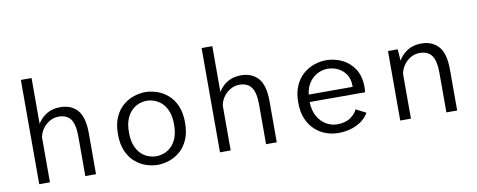

<svg xmlns="http://www.w3.org/2000/svg" viewBox="-65 -1050 3379 1360"><g transform="rotate(-10 1625.0 -369.5)"><path d="M126 0V-750H203V-420Q226 -460 267.2 -485.8Q308.5 -511.5 366 -511.5Q444.5 -511.5 489.5 -461.2Q534.5 -411 534.5 -295.5V0H457.5V-284Q457.5 -371.5 429.8 -409.5Q402 -447.5 343.5 -447.5Q310 -447.5 280.5 -431Q251 -414.5 230.2 -386.5Q209.5 -358.5 203 -323V0Z M977.5 11Q937.5 11 895.2 -3Q853 -17 817 -47.8Q781 -78.5 758.8 -128.5Q736.5 -178.5 736.5 -251Q736.5 -323 758.8 -373Q781 -423 817 -453.5Q853 -484 895.2 -498Q937.5 -512 977.5 -512Q1018 -512 1060.2 -498Q1102.5 -484 1138.5 -453.5Q1174.5 -423 1196.8 -373Q1219 -323 1219 -251Q1219 -178.5 1196.8 -128.5Q1174.5 -78.5 1138.5 -47.8Q1102.5 -17 1060.2 -3Q1018 11 977.5 11ZM977.5 -51Q1003.5 -51 1032 -60.8Q1060.5 -70.5 1085 -93.5Q1109.5 -116.5 1124.8 -155Q1140 -193.5 1140 -251Q1140 -307.5 1124.8 -345.8Q1109.5 -384 1085 -407Q1060.5 -430 1032 -440Q1003.5 -450 977.5 -450Q951.5 -450 923.2 -440Q895 -430 870.5 -407Q846 -384 830.8 -345.8Q815.5 -307.5 815.5 -251Q815.5 -193.5 830.8 -155Q846 -116.5 870.5 -93.5Q895 -70.5 923.2 -60.8Q951.5 -51 977.5 -51Z M1426 0V-750H1503V-420Q1526 -460 1567.2 -485.8Q1608.5 -511.5 1666 -511.5Q1744.5 -511.5 1789.5 -461.2Q1834.5 -411 1834.5 -295.5V0H1757.5V-284Q1757.5 -371.5 1729.8 -409.5Q1702 -447.5 1643.5 -447.5Q1610 -447.5 1580.5 -431Q1551 -414.5 1530.2 -386.5Q1509.5 -358.5 1503 -323V0Z M2276 11Q2233 11 2190 -4Q2147 -19 2111.5 -50.8Q2076 -82.5 2054.5 -132.2Q2033 -182 2033 -251Q2033 -320 2054.8 -369.5Q2076.5 -419 2112.5 -450.5Q2148.5 -482 2191.5 -497Q2234.5 -512 2278 -512Q2339 -512 2393 -486Q2447 -460 2480.8 -408Q2514.5 -356 2514.5 -278.5Q2514.5 -270 2513.8 -259Q2513 -248 2511.5 -240.5H2113Q2115.5 -177 2140 -135Q2164.5 -93 2201.8 -72Q2239 -51 2279.5 -51Q2340 -51 2376.8 -77.8Q2413.5 -104.5 2424 -133L2496 -96.5Q2482.5 -69.5 2452.8 -45Q2423 -20.5 2378.2 -4.8Q2333.5 11 2276 11ZM2278.5 -450.5Q2244.5 -450.5 2210 -434.5Q2175.5 -418.5 2149.5 -384Q2123.5 -349.5 2116 -293.5H2432V-303Q2432 -350 2410.2 -383Q2388.5 -416 2353.5 -433.2Q2318.5 -450.5 2278.5 -450.5Z M2722.5 0V-500H2792.5L2798.5 -417Q2821.5 -458.5 2863 -485Q2904.5 -511.5 2963 -511.5Q3041.5 -511.5 3086.8 -461.2Q3132 -411 3132 -295.5V0H3054.5V-284Q3054.5 -371.5 3026.8 -409.5Q2999 -447.5 2940.5 -447.5Q2906.5 -447.5 2877 -431Q2847.5 -414.5 2826.8 -386Q2806 -357.5 2799.5 -321.5V0Z"/></g></svg>

Font: Trispace Light
Style: Regular
Weight: 300
Designer: Tyler Finck
Foundry: Etcetera Type Company
Version: Version 1.210; ttfautohint (v1.8.3)